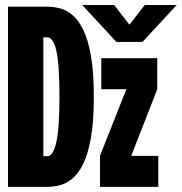

<svg xmlns="http://www.w3.org/2000/svg" viewBox="-20 -726 706 746"><path d="M299.5 -706.5H423.5L483 -630L542.5 -706.5H666.5L533.5 -563H432.5ZM11 0V-700H163Q186.5 -700 211.5 -694Q236.5 -688 260.2 -668.8Q284 -649.5 303 -611.2Q322 -573 333.2 -509.5Q344.5 -446 344.5 -350Q344.5 -254 333.2 -190.5Q322 -127 303 -88.8Q284 -50.5 260.2 -31.2Q236.5 -12 211.5 -6Q186.5 0 163 0ZM148.5 -119H163.5Q186 -119 198.5 -172Q211 -225 211 -350Q211 -476 199 -528.5Q187 -581 163.5 -581H148.5ZM368.5 0V-120.5L471 -379.5H373.5V-500H591V-379.5L490 -120.5H595V0Z"/></svg>

Font: Trispace Condensed
Style: Bold
Weight: 700
Width: 3
Designer: Tyler Finck
Foundry: Etcetera Type Company
Version: Version 1.210; ttfautohint (v1.8.3)